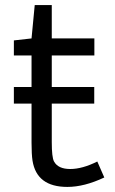

<svg xmlns="http://www.w3.org/2000/svg" viewBox="-20 -734 457 764"><path d="M395 -27.8Q315.4 9.8 248 9.8Q126 9.8 109.4 -94.7Q105.5 -119.6 105.5 -167V-321.8H35.2V-387.7H105.5V-513.2H35.2V-573.2L105.5 -581.1L118.2 -713.9H186V-581.1H355.5V-513.2H186V-387.7H355V-321.8H186V-168.5Q186 -108.4 194.8 -91.8Q210.9 -61.5 259.3 -61.5Q307.6 -61.5 367.2 -91.3Z"/></svg>

Font: Armata
Style: Regular
Weight: 400
Designer: Viktoriya Grabowska
Foundry: Viktoriya Grabowska
Version: Version 1.003